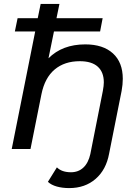

<svg xmlns="http://www.w3.org/2000/svg" viewBox="-20 -762 710 982"><path d="M608 -359Q608 -330 602 -297L538 24Q523 106 469 153Q415 200 334 200Q299 200 270.5 192Q242 184 225 168L271 94Q296 119 343 119Q381 119 406.5 95Q432 71 442 26L506 -297Q511 -324 511 -341Q511 -393 480 -421Q449 -449 388 -449Q310 -449 259.5 -406.5Q209 -364 192 -280L136 0H40L160 -601H56L70 -669H173L188 -742H284L269 -669H505L492 -601H256L228 -464Q299 -535 416 -535Q507 -535 557.5 -489Q608 -443 608 -359Z"/></svg>

Font: Montserrat Alternates Medium
Style: Italic
Weight: 500
Italic angle: -11.3°
Designer: Julieta Ulanovsky
Foundry: Julieta Ulanovsky
Version: Version 7.200